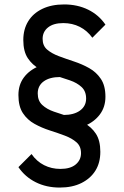

<svg xmlns="http://www.w3.org/2000/svg" viewBox="-20 -724 557 865"><path d="M264 -139 266 -206Q313 -206 340.5 -226Q368 -246 368 -280Q368 -313 347.5 -332Q327 -351 295 -362Q263 -373 226.5 -384.5Q190 -396 158 -413.5Q126 -431 105.5 -461.5Q85 -492 85 -544Q85 -592 107 -628Q129 -664 170.5 -684Q212 -704 269 -704Q329 -704 377 -680.5Q425 -657 455 -613L396 -554Q373 -586 339.5 -603Q306 -620 265 -620Q221 -620 196.5 -600.5Q172 -581 172 -549Q172 -518 192.5 -500.5Q213 -483 245 -471Q277 -459 313.5 -447Q350 -435 382 -417Q414 -399 434.5 -368.5Q455 -338 455 -288Q455 -242 430 -208.5Q405 -175 362 -157Q319 -139 264 -139ZM249 121Q189 121 141 97Q93 73 63 29L122 -30Q145 3 178.5 20Q212 37 252 37Q297 37 321 17Q345 -3 345 -34Q345 -65 324.5 -83Q304 -101 272 -113Q240 -125 204 -136.5Q168 -148 135.5 -166Q103 -184 83 -214.5Q63 -245 63 -296Q63 -342 87.5 -375Q112 -408 155.5 -426Q199 -444 253 -444L251 -377Q204 -377 177 -357.5Q150 -338 150 -303Q150 -270 170.5 -251Q191 -232 223 -221Q255 -210 291 -198.5Q327 -187 359.5 -169.5Q392 -152 412 -121.5Q432 -91 432 -40Q432 9 410 44.5Q388 80 347 100.5Q306 121 249 121Z"/></svg>

Font: Outfit Thin
Style: Regular
Weight: 400
Version: Version 1.100;gftools[0.9.27]